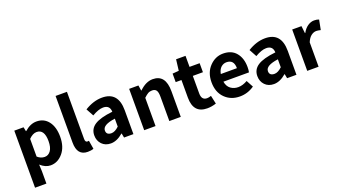

<svg xmlns="http://www.w3.org/2000/svg" viewBox="-66 -1338 3850 2160"><g transform="rotate(-20 1859.0 -257.5)"><path d="M68 188V-495H179L189 -445H193Q262 -507 336 -507Q426 -507 478 -439Q530 -371 530 -255Q530 -133 468 -60.5Q406 12 321 12Q258 12 200 -41L204 39V188ZM290 -100Q334 -100 362 -139Q390 -178 390 -254Q390 -395 297 -395Q251 -395 204 -347V-135Q244 -100 290 -100Z M765 12Q638 12 638 -145V-703H774V-139Q774 -99 800 -99Q810 -99 818 -101L835 1Q806 12 765 12Z M1042 12Q976 12 935.5 -30Q895 -72 895 -136Q895 -215 962 -258.5Q1029 -302 1177 -318Q1174 -398 1095 -398Q1040 -398 962 -352L913 -442Q1018 -507 1121 -507Q1314 -507 1314 -286V0H1202L1192 -52H1189Q1115 12 1042 12ZM1087 -94Q1129 -94 1177 -140V-235Q1026 -215 1026 -147Q1026 -94 1087 -94Z M1443 0V-495H1554L1564 -431H1568Q1646 -507 1728 -507Q1881 -507 1881 -308V0H1744V-291Q1744 -346 1728.5 -368Q1713 -390 1678 -390Q1650 -390 1629 -378Q1608 -366 1579 -338V0Z M2196 12Q2030 12 2030 -176V-387H1961V-489L2037 -495L2053 -627H2166V-495H2287V-387H2166V-177Q2166 -96 2232 -96Q2253 -96 2281 -106L2303 -6Q2249 12 2196 12Z M2779 -270Q2779 -232 2773 -208H2467Q2477 -149 2515.5 -121Q2554 -93 2605 -93Q2658 -93 2715 -126L2760 -43Q2681 12 2587 12Q2479 12 2409 -58Q2339 -128 2339 -247Q2339 -363 2408 -435Q2477 -507 2570 -507Q2671 -507 2725 -441.5Q2779 -376 2779 -270ZM2469 -299H2662Q2662 -402 2573 -402Q2536 -402 2507.5 -376.5Q2479 -351 2469 -299Z M2994 12Q2928 12 2887.5 -30Q2847 -72 2847 -136Q2847 -215 2914 -258.5Q2981 -302 3129 -318Q3126 -398 3047 -398Q2992 -398 2914 -352L2865 -442Q2970 -507 3073 -507Q3266 -507 3266 -286V0H3154L3144 -52H3141Q3067 12 2994 12ZM3039 -94Q3081 -94 3129 -140V-235Q2978 -215 2978 -147Q2978 -94 3039 -94Z M3395 0V-495H3506L3516 -408H3520Q3546 -456 3583.5 -481.5Q3621 -507 3660 -507Q3695 -507 3718 -497L3695 -379Q3661 -387 3643 -387Q3611 -387 3581 -364Q3551 -341 3531 -292V0Z"/></g></svg>

Font: Assistant
Style: Bold
Weight: 700
Designer: Hebrew By Ben Nathan, Latin by Paul Hunt
Version: Version 2.001;PS 002.001;hotconv 1.0.88;makeotf.lib2.5.64775